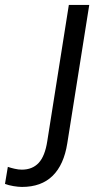

<svg xmlns="http://www.w3.org/2000/svg" viewBox="-149 -522 407 762"><path d="M-61.8 219.9Q-76 219.9 -95.7 216.6Q-115.3 213.3 -129.2 207.9L-117.9 140.2Q-106.5 144.2 -91.2 147.7Q-75.9 151.3 -62.4 151.3Q-20.6 151.3 4.5 124.5Q29.5 97.7 38.6 38.3L124.2 -502.3H205.2L118.1 46.4Q104.7 131.9 59.8 175.9Q14.9 219.9 -61.8 219.9Z"/></svg>

Font: Mulish ExtraLight
Style: Italic
Weight: 200
Italic angle: -9°
Designer: Vernon Adams
Foundry: Vernon Adams
Version: Version 3.603